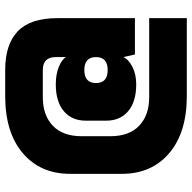

<svg xmlns="http://www.w3.org/2000/svg" viewBox="-20 -720 740 740"><g transform="rotate(-90 350.0 -350.0)"><path d="M500 -465Q492 -481 463 -493Q434 -505 395 -505Q328 -505 291.5 -474Q255 -443 255 -390V-310Q255 -257 291.5 -226Q328 -195 395 -195Q434 -195 463 -210Q492 -225 500 -245L510 -200H650V-500Q650 -603 599.5 -651.5Q549 -700 450 -700H350Q209 -700 129.5 -632Q50 -564 50 -450V-250Q50 -136 129.5 -68Q209 0 350 0H650V-145H345Q276 -145 235.5 -183.5Q195 -222 195 -295V-405Q195 -478 235.5 -516.5Q276 -555 345 -555H450Q500 -555 500 -505ZM450 -395Q500 -395 500 -350Q500 -305 450 -305Q400 -305 400 -350Q400 -395 450 -395Z"/></g></svg>

Font: Millimetre
Style: Bold
Weight: 800
Designer: Jérémy Landes
Version: Version 1.0